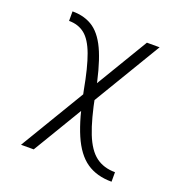

<svg xmlns="http://www.w3.org/2000/svg" viewBox="-133 -634 911 967"><g transform="rotate(20 323.0 -150.5)"><path d="M570 219Q490 219 435.5 181.5Q381 144 344.5 59.5Q308 -25 281 -167Q260 -282 235.5 -348Q211 -414 176.5 -441.5Q142 -469 92 -469V-520Q161 -520 207.5 -486.5Q254 -453 286 -375.5Q318 -298 343 -166Q367 -41 396 32Q425 105 467 136.5Q509 168 570 168ZM498 -500H566L146 200H78Z"/></g></svg>

Font: Moderustic Light
Style: Regular
Weight: 300
Designer: Tural Alisoy
Foundry: TAFT Foundry
Version: Version 2.120